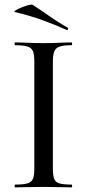

<svg xmlns="http://www.w3.org/2000/svg" viewBox="-20 -808 375 828"><path d="M208 -81Q208 -52 213.5 -37Q219 -22 236.5 -17Q254 -12 289 -12Q291 -12 291 -6Q291 0 289 0Q264 0 233.5 -1Q203 -2 167 -2Q132 -2 101 -1Q70 0 45 0Q43 0 43 -6Q43 -12 45 -12Q80 -12 98 -17Q116 -22 122 -37Q128 -52 128 -81V-544Q128 -573 122 -587.5Q116 -602 98 -607.5Q80 -613 45 -613Q43 -613 43 -619Q43 -625 45 -625Q70 -625 101 -623.5Q132 -622 167 -622Q203 -622 234 -623.5Q265 -625 289 -625Q291 -625 291 -619Q291 -613 289 -613Q254 -613 237 -607Q220 -601 214 -586Q208 -571 208 -542ZM267 -679Q216 -702 163.5 -721Q111 -740 45 -756Q38 -757 47 -763Q56 -769 72 -775.5Q88 -782 102.5 -786Q117 -790 121 -787Q157 -764 193 -738.5Q229 -713 271 -689Q275 -688 273.5 -682.5Q272 -677 267 -679Z"/></svg>

Font: Cormorant Medium
Style: Regular
Weight: 500
Designer: Christian Thalmann (Catharsis Fonts)
Foundry: Catharsis Fonts
Version: Version 4.000